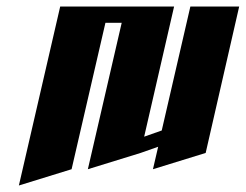

<svg xmlns="http://www.w3.org/2000/svg" viewBox="-20 -520 755 590"><path d="M515 -500ZM165 -500H515L423 -100L477 -119L565 -500H715L612 -50L450 0L466 -69L412 -50L250 0L354 -450H304L200 0L38 50Z"/></svg>

Font: SOV_Meka
Style: Italic
Weight: 400
Italic angle: -13°
Version: Version 1.00